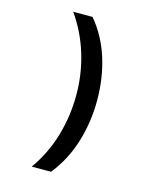

<svg xmlns="http://www.w3.org/2000/svg" viewBox="-128 -801 856 1054"><g transform="rotate(15 300.0 -274.0)"><path d="M265 -714Q338 -627 373 -515Q408 -403 408 -278Q408 -152 372.5 -38Q337 76 265 166H155Q223 71 256.5 -42.5Q290 -156 290 -277Q290 -395 256 -507Q222 -619 155 -714Z"/></g></svg>

Font: Noto Sans Mono SemiBold
Style: Regular
Weight: 600
Designer: Monotype Design Team
Foundry: Monotype Imaging Inc.
Version: Version 2.014; ttfautohint (v1.8.4.7-5d5b)